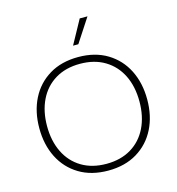

<svg xmlns="http://www.w3.org/2000/svg" viewBox="-128 -1004 1036 1124"><g transform="rotate(-15 390.0 -442.0)"><path d="M390 10Q288 10 214.5 -34.5Q141 -79 102 -156.5Q63 -234 63 -334Q63 -434 102 -511.5Q141 -589 214.5 -633.5Q288 -678 390 -678Q492 -678 565.5 -633.5Q639 -589 678 -511.5Q717 -434 717 -334Q717 -234 678 -156.5Q639 -79 565.5 -34.5Q492 10 390 10ZM390 -31Q477 -31 540 -69Q603 -107 636.5 -175.5Q670 -244 670 -334Q670 -425 636.5 -493Q603 -561 540 -599Q477 -637 390 -637Q303 -637 240 -599Q177 -561 143.5 -492.5Q110 -424 110 -334Q110 -244 143.5 -175.5Q177 -107 240 -69Q303 -31 390 -31ZM379 -750 458 -894H505L411 -750Z"/></g></svg>

Font: Gantari ExtraLight
Style: Regular
Weight: 250
Designer: Anugrah Pasau
Foundry: Lafontype
Version: Version 1.000